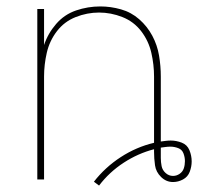

<svg xmlns="http://www.w3.org/2000/svg" viewBox="-20 -558 616 597"><path d="M288 19Q320 -23 364.5 -52Q409 -81 459 -94Q459 -92 459 -90Q459 -88 459 -86Q459 -65 462 -44Q465 -23 481 -7.5Q497 8 518 8Q534 8 549 0Q564 -8 570 -24Q576 -40 576 -56Q576 -74 569 -91Q562 -108 545 -114.5Q528 -121 511 -121Q503 -121 495.5 -120Q488 -119 480 -118V-320Q480 -353 474.5 -385.5Q469 -418 453.5 -447Q438 -476 413 -498Q388 -520 356 -529Q324 -538 292 -538Q253 -538 216.5 -525.5Q180 -513 154.5 -483.5Q129 -454 117 -418V-530H96V0H117V-320Q117 -357 125.5 -394Q134 -431 157 -461Q180 -491 215.5 -505Q251 -519 288 -519Q325 -519 360.5 -505Q396 -491 419 -461Q442 -431 450.5 -394Q459 -357 459 -320V-114Q404 -101 355.5 -69.5Q307 -38 272 7ZM518 -11Q505 -11 495 -20Q485 -29 482.5 -41.5Q480 -54 480 -67Q480 -74 480 -80.5Q480 -87 480 -94V-99Q488 -100 495 -101Q502 -102 510 -102Q522 -102 534 -97.5Q546 -93 550.5 -81Q555 -69 555 -57Q555 -45 551.5 -34.5Q548 -24 538.5 -17.5Q529 -11 518 -11Z"/></svg>

Font: Iosevka Sparkle Thin
Style: Regular
Weight: 100
Designer: Belleve Invis
Foundry: Belleve Invis
Version: Version 4.5.0; ttfautohint (v1.8.3)